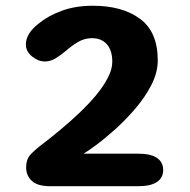

<svg xmlns="http://www.w3.org/2000/svg" viewBox="-20 -645 659 665"><path d="M526.4 -435.9Q526.4 -393.5 504.2 -350.6Q482.1 -307.7 448.2 -268.2Q414.3 -228.7 377.8 -196Q341.2 -163.4 311.7 -141.7Q282.1 -119.9 269.3 -112.8H457.1Q501.9 -112.8 523.5 -98.1Q545.2 -83.4 545.2 -56.3Q545.2 -29.2 523.5 -14.6Q501.9 0 457.1 0H154.4Q109.6 0 90 -18.7Q70.5 -37.4 70.5 -65Q70.5 -93.4 86.3 -110.4Q102.1 -127.4 132.7 -150.3Q158.4 -170.1 190 -196.3Q221.5 -222.5 253 -252.2Q284.6 -281.8 310.9 -313.1Q337.2 -344.4 353 -374.5Q368.9 -404.6 368.9 -431.1Q368.9 -470.5 350.1 -491.7Q331.2 -512.8 298.8 -512.8Q272.5 -512.8 249.6 -499.2Q226.8 -485.5 207.5 -468.2Q190.2 -453.9 172.7 -443Q155.2 -432.1 135.5 -432.1Q112.4 -432.1 91 -449.5Q69.6 -466.9 69.6 -490.9Q69.6 -529.2 114 -563.4Q145.5 -589.7 193.1 -607.4Q240.8 -625.1 301.7 -625.1Q403.7 -625.1 465 -579.8Q526.4 -534.6 526.4 -435.9Z"/></svg>

Font: Sono ExtraLight
Style: Regular
Weight: 200
Designer: Tyler Finck
Foundry: Tyler Finck
Version: Version 2.112